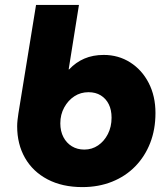

<svg xmlns="http://www.w3.org/2000/svg" viewBox="-20 -750 685 783"><path d="M316 13Q234 13 174 -18.5Q114 -50 82 -106Q50 -162 50 -235Q50 -247 51.5 -260.5Q53 -274 55 -287L127 -730H302L260 -467H262Q289 -496 324 -511Q359 -526 403 -526Q463 -526 511 -495.5Q559 -465 586.5 -411.5Q614 -358 614 -289Q614 -222 592.5 -167Q571 -112 531.5 -71.5Q492 -31 437 -9Q382 13 316 13ZM324 -140Q355 -140 380 -157Q405 -174 420 -203.5Q435 -233 435 -270Q435 -302 423.5 -325Q412 -348 391 -361Q370 -374 341 -374Q309 -374 283.5 -357.5Q258 -341 242 -312Q226 -283 226 -247Q226 -215 238.5 -191Q251 -167 273 -153.5Q295 -140 324 -140Z"/></svg>

Font: MuseoModerno ExtraBold
Style: Italic
Weight: 800
Italic angle: -9°
Designer: Pablo Cosgaya, Héctor Gatti, Marcela Romero, and the Authors of The MuseoModerno Project.
Foundry: Omnibus-Type Team
Version: Version 1.003